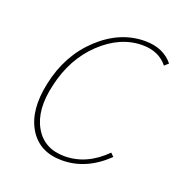

<svg xmlns="http://www.w3.org/2000/svg" viewBox="-85 -486 536 564"><g transform="rotate(20 182.5 -203.5)"><path d="M353 -361Q325 -396 274 -396Q205 -396 145.5 -340Q86 -284 66 -194Q47 -113 76 -62Q105 -11 169 -11Q238 -11 295 -68L305 -58Q242 3 166 3Q95 3 62.5 -51.5Q30 -106 49 -194Q69 -289 134 -349.5Q199 -410 277 -410Q334 -410 365 -372Z"/></g></svg>

Font: EauTestInfant Thin
Style: Italic
Weight: 250
Italic angle: -12°
Designer: Christian Thalmann (Catharsis Fonts)
Version: Version 0.001;PS 000.001;hotconv 1.0.88;makeotf.lib2.5.64775